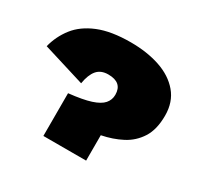

<svg xmlns="http://www.w3.org/2000/svg" viewBox="-116 -648 810 786"><g transform="rotate(30 288.5 -255.5)"><path d="M293 -511Q370 -511 431 -490.5Q492 -470 528 -427.5Q564 -385 564 -321Q564 -255 538 -214.5Q512 -174 469.5 -152Q427 -130 376 -120V0H174V-202Q240 -209 277 -221Q314 -233 329.5 -251Q345 -269 345 -293Q345 -351 279 -351Q244 -351 225.5 -329Q207 -307 200 -264L2 -325Q15 -377 48 -419.5Q81 -462 141 -486.5Q201 -511 293 -511Z"/></g></svg>

Font: Work Sans ExtraBold
Style: Regular
Weight: 800
Designer: Wei Huang
Foundry: Wei Huang
Version: Version 2.012; ttfautohint (v1.8.3)